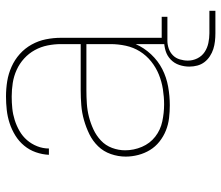

<svg xmlns="http://www.w3.org/2000/svg" viewBox="-69 -509 738 640"><g transform="rotate(-90 300.0 -189.0)"><path d="M269 8Q248 8 226.5 5.5Q205 3 185 -5Q165 -13 148 -26.5Q131 -40 120 -58Q109 -76 103.5 -97Q98 -118 98 -139Q98 -164 106.5 -188.5Q115 -213 132.5 -231Q150 -249 172.5 -260Q195 -271 219.5 -278Q244 -285 269 -287Q294 -289 319 -289H473V-355Q473 -377 468.5 -399.5Q464 -422 453 -442Q442 -462 425 -477.5Q408 -493 387 -502.5Q366 -512 343.5 -515.5Q321 -519 298 -519Q278 -519 258.5 -517Q239 -515 220 -509Q201 -503 183.5 -493Q166 -483 153 -468Q140 -453 132.5 -434Q125 -415 125 -395H104Q105 -417 112.5 -438.5Q120 -460 134.5 -477.5Q149 -495 168.5 -507Q188 -519 209.5 -526Q231 -533 253.5 -535.5Q276 -538 298 -538Q324 -538 349 -534Q374 -530 397.5 -519.5Q421 -509 440 -492Q459 -475 471.5 -452.5Q484 -430 489 -405Q494 -380 494 -355V-19H564V0H473V-106Q461 -78 439 -54.5Q417 -31 389.5 -17Q362 -3 331 2.5Q300 8 269 8ZM272 -11Q297 -11 322.5 -15Q348 -19 371.5 -28.5Q395 -38 415 -54Q435 -70 448.5 -91.5Q462 -113 467.5 -138.5Q473 -164 473 -189V-270H319Q297 -270 274.5 -268.5Q252 -267 230.5 -261.5Q209 -256 188.5 -246.5Q168 -237 151.5 -221.5Q135 -206 127 -184.5Q119 -163 119 -141Q119 -112 130.5 -85Q142 -58 164.5 -40.5Q187 -23 215.5 -17Q244 -11 272 -11ZM509 160Q496 160 482.5 158.5Q469 157 456.5 153Q444 149 432.5 141.5Q421 134 413 123.5Q405 113 401.5 100Q398 87 398 73Q398 56 403.5 39.5Q409 23 421.5 11Q434 -1 450.5 -6Q467 -11 484 -11V0Q471 0 458 4.5Q445 9 435.5 18.5Q426 28 422 41.5Q418 55 418 68Q418 85 425.5 100Q433 115 446.5 124Q460 133 476.5 136.5Q493 140 509 140H584V160Z"/></g></svg>

Font: Iosevka Slab Thin Extended
Style: Regular
Weight: 100
Width: 7
Monospace: yes
Designer: Belleve Invis
Foundry: Belleve Invis
Version: Version 11.1.1; ttfautohint (v1.8.3)